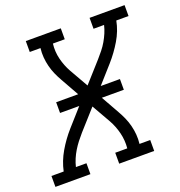

<svg xmlns="http://www.w3.org/2000/svg" viewBox="-145 -847 899 959"><g transform="rotate(-20 304.5 -367.5)"><path d="M-13 0V-58H52Q63 -110 91 -158Q119 -206 156 -248L237 -339H135V-396H252L198 -492Q186 -513 176.5 -534.5Q167 -556 161 -579.5Q155 -603 153 -627.5Q151 -652 154 -677H97V-735H283V-677H220Q215 -635 225 -595Q235 -555 254 -521L311 -421L405 -526Q420 -543 434 -560.5Q448 -578 459 -597Q470 -616 478.5 -636Q487 -656 492 -677H436V-735H622V-677H557Q547 -625 518.5 -577Q490 -529 453 -487L372 -396H474V-339H357L411 -243Q423 -222 432.5 -200.5Q442 -179 448 -155.5Q454 -132 456 -107.5Q458 -83 455 -58H512V0H326V-58H390Q394 -100 384 -140Q374 -180 355 -214L298 -314L204 -209Q189 -192 175.5 -174.5Q162 -157 150.5 -138Q139 -119 130.5 -99Q122 -79 117 -58H173V0Z"/></g></svg>

Font: Iosevka Curly Slab LtEx
Style: Italic
Weight: 300
Width: 7
Italic angle: -9°
Monospace: yes
Designer: Belleve Invis
Foundry: Belleve Invis
Version: Version 11.1.0; ttfautohint (v1.8.3)